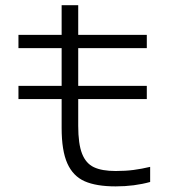

<svg xmlns="http://www.w3.org/2000/svg" viewBox="-20 -690 660 718"><path d="M529 -559.5V-510H49V-559.5H229H243.5ZM529 -369V-319.5H49V-369H229H243.5ZM210.5 -211.5V-670.5H272.5V-219.5Q272.5 -152 286.8 -115.5Q301 -79 331 -64.8Q361 -50.5 412.5 -50.5Q449.5 -50.5 479.8 -54.5Q510 -58.5 541.5 -66V-9.5Q513 -1.5 480.2 2.8Q447.5 7 412.5 7Q340 7 296.5 -12.2Q253 -31.5 231.8 -79Q210.5 -126.5 210.5 -211.5Z"/></svg>

Font: Monaspace Neon Var ExtraLight
Style: Regular
Weight: 200
Designer: Riley Cran and the Lettermatic Team
Version: Version 1.200 (Monaspace Neon Var)